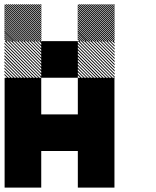

<svg xmlns="http://www.w3.org/2000/svg" viewBox="-21 -854 708 874"><path d="M500.8 -655.8 489.2 -667.5H495L500.8 -661.7ZM500.8 -641.7 475 -667.5H480.8L500.8 -647.5ZM500.8 -627.5 460.8 -667.5H466.7L500.8 -633.3ZM500.8 -613.3 446.7 -667.5H452.5L500.8 -619.2ZM500.8 -599.2 432.5 -667.5H438.3L500.8 -605ZM500.8 -585 418.3 -667.5H424.2L500.8 -590.8ZM500.8 -570.8 404.2 -667.5H410L500.8 -576.7ZM500.8 -556.7 390 -667.5H395.8L500.8 -562.5ZM500.8 -542.5 375.8 -667.5H381.7L500.8 -548.3ZM500.8 -528.3 361.7 -667.5H367.5L500.8 -534.2ZM500.8 -514.2 347.5 -667.5H353.3L500.8 -520ZM500.8 -500 333.3 -667.5H339.2L500.8 -505.8ZM487.5 -499.2 332.5 -654.2V-660L493.3 -499.2ZM473.3 -499.2 332.5 -640V-645.8L479.2 -499.2ZM459.2 -499.2 332.5 -625.8V-631.7L465 -499.2ZM445 -499.2 332.5 -611.7V-617.5L450.8 -499.2ZM430 -499.2 332.5 -596.7V-603.3L436.7 -499.2ZM416.7 -499.2 332.5 -583.3V-589.2L422.5 -499.2ZM402.5 -499.2 332.5 -569.2V-575L408.3 -499.2ZM388.3 -499.2 332.5 -555V-560.8L394.2 -499.2ZM374.2 -499.2 332.5 -540.8V-546.7L380 -499.2ZM360 -499.2 332.5 -526.7V-532.5L365.8 -499.2ZM345.8 -499.2 332.5 -512.5V-518.3L351.7 -499.2ZM167.5 -655.8 155.8 -667.5H161.7L167.5 -661.7ZM167.5 -641.7 141.7 -667.5H147.5L167.5 -647.5ZM167.5 -627.5 127.5 -667.5H133.3L167.5 -633.3ZM167.5 -613.3 113.3 -667.5H119.2L167.5 -619.2ZM167.5 -599.2 99.2 -667.5H105L167.5 -605ZM167.5 -585 85 -667.5H90.8L167.5 -590.8ZM167.5 -570.8 70.8 -667.5H76.7L167.5 -576.7ZM167.5 -556.7 56.7 -667.5H62.5L167.5 -562.5ZM167.5 -542.5 42.5 -667.5H48.3L167.5 -548.3ZM167.5 -528.3 28.3 -667.5H34.2L167.5 -534.2ZM167.5 -514.2 14.2 -667.5H20L167.5 -520ZM167.5 -500 0 -667.5H5.8L167.5 -505.8ZM154.2 -499.2 -0.8 -654.2V-660L160 -499.2ZM140 -499.2 -0.8 -640V-645.8L145.8 -499.2ZM125.8 -499.2 -0.8 -625.8V-631.7L131.7 -499.2ZM111.7 -499.2 -0.8 -611.7V-617.5L117.5 -499.2ZM96.7 -499.2 -0.8 -596.7V-603.3L103.3 -499.2ZM83.3 -499.2 -0.8 -583.3V-589.2L89.2 -499.2ZM69.2 -499.2 -0.8 -569.2V-575L75 -499.2ZM55 -499.2 -0.8 -555V-560.8L60.8 -499.2ZM40.8 -499.2 -0.8 -540.8V-546.7L46.7 -499.2ZM26.7 -499.2 -0.8 -526.7V-532.5L32.5 -499.2ZM12.5 -499.2 -0.8 -512.5V-518.3L18.3 -499.2ZM500.8 -826.7 493.3 -834.2H499.2L500.8 -832.5ZM500.8 -817.5 484.2 -834.2H490L500.8 -823.3ZM500.8 -808.3 475 -834.2H480.8L500.8 -814.2ZM500.8 -799.2 465.8 -834.2H471.7L500.8 -805ZM500.8 -790 456.7 -834.2H462.5L500.8 -795.8ZM500.8 -780.8 447.5 -834.2H453.3L500.8 -786.7ZM500.8 -771.7 438.3 -834.2H444.2L500.8 -777.5ZM500.8 -762.5 429.2 -834.2H435L500.8 -768.3ZM500.8 -753.3 420 -834.2H425.8L500.8 -759.2ZM500.8 -744.2 410.8 -834.2H416.7L500.8 -750ZM500.8 -735 401.7 -834.2H407.5L500.8 -740.8ZM500.8 -725.8 392.5 -834.2H398.3L500.8 -731.7ZM500.8 -716.7 383.3 -834.2H389.2L500.8 -722.5ZM500.8 -707.5 374.2 -834.2H380L500.8 -713.3ZM500.8 -698.3 365 -834.2H370.8L500.8 -704.2ZM500.8 -689.2 355.8 -834.2H361.7L500.8 -695ZM500.8 -680 346.7 -834.2H352.5L500.8 -685.8ZM500.8 -670.8 337.5 -834.2H343.3L500.8 -676.7ZM496.7 -665.8 332.5 -830 334.2 -834.2 500.8 -667.5ZM487.5 -665.8 332.5 -820.8V-826.7L493.3 -665.8ZM478.3 -665.8 332.5 -811.7V-817.5L484.2 -665.8ZM469.2 -665.8 332.5 -802.5V-808.3L475 -665.8ZM460 -665.8 332.5 -793.3V-799.2L465.8 -665.8ZM450.8 -665.8 332.5 -784.2V-790L456.7 -665.8ZM441.7 -665.8 332.5 -775V-780.8L447.5 -665.8ZM432.5 -665.8 332.5 -765.8V-771.7L438.3 -665.8ZM423.3 -665.8 332.5 -756.7V-762.5L429.2 -665.8ZM414.2 -665.8 332.5 -747.5V-753.3L420 -665.8ZM405 -665.8 332.5 -738.3V-744.2L410.8 -665.8ZM395.8 -665.8 332.5 -729.2V-735L401.7 -665.8ZM386.7 -665.8 332.5 -720V-725.8L392.5 -665.8ZM376.7 -665.8 332.5 -710V-716.7L383.3 -665.8ZM368.3 -665.8 332.5 -701.7V-707.5L374.2 -665.8ZM359.2 -665.8 332.5 -692.5V-698.3L365 -665.8ZM350 -665.8 332.5 -683.3V-689.2L355.8 -665.8ZM340.8 -665.8 332.5 -674.2V-680L346.7 -665.8ZM167.5 -826.7 160 -834.2H165.8L167.5 -832.5ZM167.5 -817.5 150.8 -834.2H156.7L167.5 -823.3ZM167.5 -808.3 141.7 -834.2H147.5L167.5 -814.2ZM167.5 -799.2 132.5 -834.2H138.3L167.5 -805ZM167.5 -790 123.3 -834.2H129.2L167.5 -795.8ZM167.5 -780.8 114.2 -834.2H120L167.5 -786.7ZM167.5 -771.7 105 -834.2H110.8L167.5 -777.5ZM167.5 -762.5 95.8 -834.2H101.7L167.5 -768.3ZM167.5 -753.3 86.7 -834.2H92.5L167.5 -759.2ZM167.5 -744.2 77.5 -834.2H83.3L167.5 -750ZM167.5 -735 68.3 -834.2H74.2L167.5 -740.8ZM167.5 -725.8 59.2 -834.2H65L167.5 -731.7ZM167.5 -716.7 50 -834.2H55.8L167.5 -722.5ZM167.5 -707.5 40.8 -834.2H46.7L167.5 -713.3ZM167.5 -698.3 31.7 -834.2H37.5L167.5 -704.2ZM167.5 -689.2 22.5 -834.2H28.3L167.5 -695ZM167.5 -680 13.3 -834.2H19.2L167.5 -685.8ZM167.5 -670.8 4.2 -834.2H10L167.5 -676.7ZM163.3 -665.8 -0.8 -830 0.8 -834.2 167.5 -667.5ZM154.2 -665.8 -0.8 -820.8V-826.7L160 -665.8ZM145 -665.8 -0.8 -811.7V-817.5L150.8 -665.8ZM135.8 -665.8 -0.8 -802.5V-808.3L141.7 -665.8ZM126.7 -665.8 -0.8 -793.3V-799.2L132.5 -665.8ZM117.5 -665.8 -0.8 -784.2V-790L123.3 -665.8ZM108.3 -665.8 -0.8 -775V-780.8L114.2 -665.8ZM99.2 -665.8 -0.8 -765.8V-771.7L105 -665.8ZM90 -665.8 -0.8 -756.7V-762.5L95.8 -665.8ZM80.8 -665.8 -0.8 -747.5V-753.3L86.7 -665.8ZM71.7 -665.8 -0.8 -738.3V-744.2L77.5 -665.8ZM62.5 -665.8 -0.8 -729.2V-735L68.3 -665.8ZM53.3 -665.8 -0.8 -720V-725.8L59.2 -665.8ZM43.3 -665.8 -0.8 -710V-716.7L50 -665.8ZM35 -665.8 -0.8 -701.7V-707.5L40.8 -665.8ZM25.8 -665.8 -0.8 -692.5V-698.3L31.7 -665.8ZM16.7 -665.8 -0.8 -683.3V-689.2L22.5 -665.8ZM7.5 -665.8 -0.8 -674.2V-680L13.3 -665.8ZM333.3 -166.7H500V0H333.3ZM0 -166.7H166.7V0H0ZM333.3 -333.3H500V0H333.3ZM166.7 -333.3H500V-166.7H166.7ZM0 -333.3H333.3V-166.7H0ZM0 -333.3H166.7V0H0ZM333.3 -500H500V-166.7H333.3ZM0 -500H166.7V-166.7H0ZM166.7 -666.7H333.3V-500H166.7Z"/></svg>

Font: 0xA000-Pixelated
Style: Pixelated
Weight: 400
Version: Version 0.1